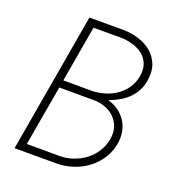

<svg xmlns="http://www.w3.org/2000/svg" viewBox="-130 -816 846 920"><g transform="rotate(20 293.5 -355.5)"><path d="M46.4 0H265.1Q308.6 -1 349.4 -15.4Q390.1 -29.8 422.9 -55.7Q455.6 -82 477.3 -118.2Q499 -154.3 504.9 -199.2Q508.3 -229 502.4 -256.1Q496.6 -283.2 481.4 -305.7Q466.8 -327.6 444.6 -344Q422.4 -360.4 390.1 -370.1Q422.4 -382.3 445.8 -396.2Q469.2 -410.2 487.8 -429.2Q506.8 -448.7 519 -473.1Q531.2 -497.6 535.2 -527.8Q542 -572.8 528.3 -606.4Q514.6 -640.1 487.8 -663.1Q460.9 -686 423.8 -698Q386.7 -710 346.7 -710.9H169.4ZM148.4 -346.7 330.1 -346.2Q361.3 -345.2 387.9 -334.2Q414.6 -323.2 433.1 -303.7Q451.7 -284.2 460 -257.6Q468.3 -231 462.9 -198.2Q456.5 -162.6 438.2 -133.5Q419.9 -104.5 393.6 -84Q367.2 -63.5 334.2 -51.5Q301.3 -39.6 266.1 -38.6L94.7 -39.1ZM154.8 -385.3 204.6 -671.9H347.2Q378.9 -670.9 408 -661.9Q437 -652.8 458.5 -635.7Q479.5 -618.2 489.5 -591.6Q499.5 -564.9 493.2 -529.8Q486.8 -494.1 468.3 -467.5Q449.7 -440.9 423.8 -422.9Q397 -404.3 364.5 -394.8Q332 -385.3 298.8 -384.8Z"/></g></svg>

Font: Roboto Mono ExtraLight
Style: Italic
Weight: 250
Italic angle: -10°
Monospace: yes
Designer: Google
Version: Version 3.000